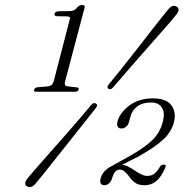

<svg xmlns="http://www.w3.org/2000/svg" viewBox="-20 -732 755 768"><path d="M208.5 -667 247 -666.5Q256 -666.5 258.8 -663.2Q261.5 -660 258 -650.5L194.5 -405.5Q192 -397 186.2 -392.2Q180.5 -387.5 172 -386.5L130.5 -383Q119 -381.5 116.5 -373.5Q113.5 -365 125 -365H280Q291.5 -365 294.5 -373.5Q296.5 -381.5 287.5 -382.5L251.5 -386.5Q242.5 -387.5 240.2 -392.2Q238 -397 240 -405L318 -700Q322 -712 308.5 -712Q304.5 -712 300.2 -710.5Q296 -709 292 -705.5Q283.5 -695 275.8 -691.2Q268 -687.5 256.5 -687.5L215 -687Q209 -687 204.2 -684.5Q199.5 -682 198.5 -677.5Q197 -672.5 199.5 -669.8Q202 -667 208.5 -667ZM434 -384.5Q428 -377 423.2 -375.8Q418.5 -374.5 414 -376.5Q410.5 -379 410 -383.2Q409.5 -387.5 415.5 -395Q434.5 -417.5 457.2 -446.2Q480 -475 504.5 -506Q529 -537 552.5 -567.2Q576 -597.5 596.2 -623.5Q616.5 -649.5 631.5 -668Q646.5 -686.5 652.5 -694Q662.5 -705.5 670 -708Q677.5 -710.5 686.5 -705.5Q694 -701 694.2 -693.5Q694.5 -686 686.5 -675Q681 -667.5 665.8 -649.8Q650.5 -632 628.2 -606.8Q606 -581.5 580.2 -552.2Q554.5 -523 528 -492.8Q501.5 -462.5 477.5 -434.8Q453.5 -407 434 -384.5ZM343.5 -310.5Q349.5 -318 354.2 -319.2Q359 -320.5 363.5 -318Q368 -315.5 368.5 -311.2Q369 -307 363 -299.5Q346 -277.5 323.5 -249.5Q301 -221.5 276.8 -190.8Q252.5 -160 228.5 -129.8Q204.5 -99.5 183.2 -73Q162 -46.5 146.5 -27Q131 -7.5 123.5 1Q114 12.5 105 15.2Q96 18 88 13Q80 8.5 80.8 0.5Q81.5 -7.5 90 -18.5Q97 -27 113.2 -45.8Q129.5 -64.5 152 -90.2Q174.5 -116 200.5 -145.2Q226.5 -174.5 252.5 -204.2Q278.5 -234 302.2 -261.5Q326 -289 343.5 -310.5ZM423 -50 412 -59.5 507 -112.5Q564 -145.5 592.2 -174.5Q620.5 -203.5 630.5 -242.5Q641 -280.5 628 -301.2Q615 -322 584.5 -322Q550 -322 529.2 -306.5Q508.5 -291 502 -266L496.5 -246Q493 -232 484.5 -225Q476 -218 465.5 -218Q455 -218 450.8 -225.8Q446.5 -233.5 450.5 -247.5Q460.5 -282.5 498.2 -310.5Q536 -338.5 592 -338.5Q646 -338.5 666.2 -310Q686.5 -281.5 675 -241Q666 -205.5 634.2 -175Q602.5 -144.5 532 -105ZM382.5 -19Q388 -41 409.5 -57Q431 -73 463 -73Q478.5 -73 492 -66Q505.5 -59 518.2 -50.5Q531 -42 543.5 -35.2Q556 -28.5 569 -28.5Q587 -28.5 598.2 -37.8Q609.5 -47 621 -67Q624.5 -71 628.5 -72.5Q632.5 -74 636 -73.5Q646 -73 641.5 -62.5Q625 -23.5 604.8 -7.2Q584.5 9 558 9Q536.5 9 522.2 0.2Q508 -8.5 492.5 -31.5Q483 -42 475.8 -47.8Q468.5 -53.5 458.5 -53.5Q448 -53.5 440.8 -45Q433.5 -36.5 428 -18Q424 -5 415.5 2Q407 9 396.5 9Q387 9 383 1.5Q379 -6 382.5 -19Z"/></svg>

Font: Fraunces ExtraLight
Style: Italic
Weight: 250
Italic angle: -16°
Version: Version 1.000;[b76b70a41]